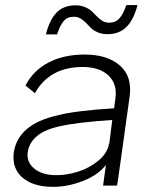

<svg xmlns="http://www.w3.org/2000/svg" viewBox="-20 -724 577 754"><path d="M313 -509.8Q401.4 -509.8 450.9 -466.6Q500.5 -423.3 488.8 -342.8L453.1 -86.9Q450.2 -63 439.9 4.9H384.8L396 -76.2Q364.7 -36.1 305.4 -13.2Q246.1 9.8 189 9.8Q109.9 9.8 67.9 -26.9Q25.9 -63.5 34.2 -126Q51.3 -236.3 206.1 -271Q273.4 -289.1 428.2 -298.8L433.1 -336.9Q441.4 -394 406 -427.5Q370.6 -460.9 305.2 -460.9Q173.8 -460.9 117.2 -357.9L80.1 -388.2Q110.4 -446.8 170.2 -478.3Q230 -509.8 313 -509.8ZM88.9 -126Q83.5 -87.4 114.7 -61.8Q146 -36.1 201.2 -36.1Q242.7 -36.1 287.1 -50Q331.5 -64 367.2 -93.8Q402.8 -123.5 408.2 -161.1L409.2 -160.2L420.9 -252.9Q279.8 -243.2 219.2 -229Q100.6 -205.1 88.9 -126ZM160.2 -588.9Q174.8 -647 202.6 -675Q230.5 -703.1 276.9 -703.1Q297.9 -703.1 314.2 -696Q330.6 -689 341.3 -679Q352.1 -668.9 361.3 -658.9Q370.6 -648.9 382.6 -641.8Q394.5 -634.8 408.2 -634.8Q433.6 -634.8 448.7 -651.6Q463.9 -668.5 476.1 -704.1H520Q504.9 -646 476.3 -617.9Q447.8 -589.8 401.9 -589.8Q380.9 -589.8 364.3 -596.9Q347.7 -604 337.4 -614Q327.1 -624 317.9 -634Q308.6 -644 296.6 -651.1Q284.7 -658.2 270 -658.2Q244.6 -658.2 230.2 -641.4Q215.8 -624.5 204.1 -588.9Z"/></svg>

Font: Human Sans Light
Style: Italic
Weight: 300
Italic angle: -8°
Designer: Tim Radville
Foundry: Continuum
Version: Version 1.000;FEAKit 1.0